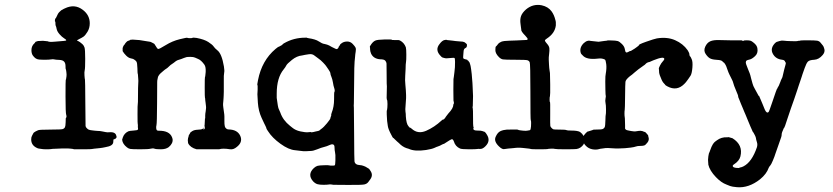

<svg xmlns="http://www.w3.org/2000/svg" viewBox="-20 -599 3469 800"><path d="M250 -564Q291 -584 325 -558Q354 -536 354 -502Q354 -482 344.5 -466.5Q335 -451 327.5 -446Q320 -441 311.5 -437Q303 -433 301.5 -431.5Q300 -430 303 -429Q308 -427 313 -423.5Q318 -420 323.5 -415Q329 -410 332 -401.5Q335 -393 335 -353.5Q335 -314 333 -306.5Q331 -299 332 -284.5Q333 -270 334 -267.5Q335 -265 335.5 -172Q336 -79 336.5 -74Q337 -69 342.5 -64Q348 -59 349.5 -59Q351 -59 352.5 -58Q354 -57 362.5 -56Q371 -55 374.5 -54.5Q378 -54 387 -53.5Q396 -53 396.5 -53Q397 -53 405.5 -51.5Q414 -50 421 -48.5Q428 -47 436 -48Q463 -50 465 -31Q466 -29 466.5 -28Q467 -27 466 -27Q465 -27 465 -26Q465 -25 463.5 -24Q462 -23 462.5 -22Q463 -21 462 -21Q458 -21 458 -20Q458 -19 457 -19Q456 -19 454 -18.5Q452 -18 452 -8Q452 9 420 14Q416 15 407.5 16.5Q399 18 397 18Q395 18 387.5 19Q380 20 372.5 20.5Q365 21 362.5 22Q360 23 325 23H289Q283 21 275 20.5Q267 20 262.5 19.5Q258 19 240.5 19.5Q223 20 218.5 20.5Q214 21 206 21Q198 21 194 22Q190 23 174.5 23Q159 23 155.5 22Q152 21 145 20.5Q138 20 133 17Q110 6 110 -18Q110 -28 113.5 -33.5Q117 -39 118.5 -43Q120 -47 128.5 -51.5Q137 -56 138 -56Q141 -59 189 -59Q237 -59 242.5 -61.5Q248 -64 250.5 -68.5Q253 -73 253.5 -89Q254 -105 254 -106Q259 -112 256 -120Q253 -128 253 -197Q253 -266 254 -266.5Q255 -267 255.5 -271Q256 -275 257 -281Q258 -287 256.5 -299Q255 -311 254 -311Q253 -311 253 -323.5Q253 -336 247 -342.5Q241 -349 226 -349.5Q211 -350 206 -351.5Q201 -353 193 -351.5Q185 -350 163 -350Q141 -350 134 -353Q127 -356 123 -360.5Q119 -365 119 -365Q119 -365 116 -369Q111 -377 111 -390Q111 -408 124 -419Q127 -422 127 -423.5Q127 -425 138 -428L159 -429L179 -427Q184 -423 210 -425.5Q236 -428 246 -428.5Q256 -429 256 -431.5Q256 -434 247 -439.5Q238 -445 228 -456.5Q218 -468 216 -478.5Q214 -489 212.5 -491Q211 -493 211 -501Q211 -509 210 -510V-509H209Q208 -518 212 -524V-522Q214 -526 216 -530Q221 -543 228 -549.5Q235 -556 235 -556Q235 -556 237.5 -557.5Q240 -559 240.5 -559Q241 -559 242.5 -560Q244 -561 244.5 -561.5Q245 -562 250 -564Z M491 -399 494 -407Q494 -407 495 -408.5Q496 -410 496.5 -411Q497 -412 497 -412Q498 -412 499 -413L501 -417Q501 -417 503 -419.5Q505 -422 505 -422Q505 -422 507 -424Q510 -427 510 -427L517 -430Q517 -430 520 -431Q523 -432 522 -433L533 -434L561 -432L592 -427Q596 -426 602 -425.5Q608 -425 613.5 -421.5Q619 -418 620 -418Q623 -418 629 -407Q635 -396 639 -395Q643 -394 670.5 -411Q698 -428 728.5 -435.5Q759 -443 760.5 -441.5Q762 -440 772 -440Q782 -440 782.5 -441.5Q783 -443 799 -441Q831 -435 848 -424Q865 -413 870 -405.5Q875 -398 885 -390Q904 -376 913 -322Q916 -304 914 -296Q912 -288 912.5 -259Q913 -230 912.5 -217Q912 -204 912 -200.5Q912 -197 911.5 -190.5Q911 -184 910.5 -177.5Q910 -171 909.5 -166.5Q909 -162 910.5 -151Q912 -140 913 -133Q914 -126 914.5 -122Q915 -118 915 -113.5Q915 -109 915 -95Q915 -81 916 -77Q917 -64 929 -60Q931 -60 942 -59Q974 -55 983 -28Q990 -5 967 13Q953 25 939 23Q908 18 893 23H799Q773 16 764 -2Q763 -4 763.5 -4.5Q764 -5 763 -10Q762 -15 762.5 -15Q763 -15 763 -18.5Q763 -22 763.5 -23Q764 -24 764.5 -26.5Q765 -29 766 -31.5Q767 -34 766.5 -34.5Q766 -35 769 -39Q772 -43 772 -44Q771 -46 780 -52Q789 -58 804 -58.5Q819 -59 824 -62Q829 -65 831 -70Q833 -73 834 -105L835 -106Q835 -109 835 -117Q835 -125 835.5 -125.5Q836 -126 837 -135Q838 -144 838.5 -148Q839 -152 838 -159Q837 -166 836.5 -172Q836 -178 835.5 -179Q835 -180 835 -185Q835 -190 834 -191.5Q833 -193 833 -234.5Q833 -276 834 -277.5Q835 -279 835.5 -284.5Q836 -290 837 -299Q838 -320 832 -329Q818 -349 804 -354Q799 -356 792.5 -359Q786 -362 773.5 -362Q761 -362 757 -361Q753 -360 746.5 -357.5Q740 -355 735 -353Q730 -351 724 -349.5Q718 -348 712.5 -344Q707 -340 703.5 -337Q700 -334 695.5 -331.5Q691 -329 684 -322Q677 -315 672.5 -312.5Q668 -310 660.5 -303.5Q653 -297 649 -293.5Q645 -290 641.5 -284.5Q638 -279 638 -277Q638 -275 636.5 -269.5Q635 -264 635 -257.5Q635 -251 634.5 -168.5Q634 -86 632 -78Q630 -70 631 -63.5Q632 -57 634.5 -55.5Q637 -54 652 -54Q692 -51 699 -20Q702 -2 683 14Q671 23 650.5 23Q630 23 623.5 20.5Q617 18 608 20.5Q599 23 564.5 23Q530 23 522.5 21.5Q515 20 509 15Q491 1 489 -16Q489 -19 490 -20.5Q491 -22 492 -27Q498 -44 515 -52Q520 -54 536 -55Q552 -56 554 -58.5Q556 -61 555 -65Q554 -69 554.5 -74.5Q555 -80 554 -81Q553 -82 553 -123Q553 -164 554 -165Q555 -166 555 -202Q555 -238 556 -250.5Q557 -263 556 -270.5Q555 -278 555 -284Q555 -290 554 -291Q553 -292 552.5 -315Q552 -338 548 -343Q544 -348 539.5 -350.5Q535 -353 534.5 -353.5Q534 -354 524.5 -356Q515 -358 505.5 -367.5Q496 -377 491 -386Q491 -399 491 -399ZM833 -74 827 -61Q827 -60 829 -60Q835 -60 833 -74Z M1164 -419Q1204 -442 1252 -442H1259Q1258 -441 1267.5 -439.5Q1277 -438 1279 -437.5Q1281 -437 1290.5 -434.5Q1300 -432 1311 -425Q1322 -418 1326.5 -417Q1331 -416 1333.5 -415.5Q1336 -415 1343 -413Q1350 -411 1363 -403Q1382 -393 1384 -394.5Q1386 -396 1387 -396.5Q1388 -397 1389.5 -399Q1391 -401 1390.5 -402Q1390 -403 1393.5 -407Q1397 -411 1397 -412Q1396 -414 1405 -420Q1414 -426 1427 -426Q1440 -426 1449.5 -416Q1459 -406 1461.5 -400.5Q1464 -395 1462 -383.5Q1460 -372 1459.5 -362.5Q1459 -353 1457.5 -342.5Q1456 -332 1455.5 -252.5Q1455 -173 1454.5 -169Q1454 -165 1454 -159Q1454 -153 1454.5 -150Q1455 -147 1455.5 -39.5Q1456 68 1457 73Q1459 88 1480 89Q1487 90 1487.5 90Q1488 90 1495.5 92.5Q1503 95 1509.5 99.5Q1516 104 1517 104Q1518 104 1523 112Q1536 130 1523 148Q1520 152 1514.5 159.5Q1509 167 1498 169.5Q1487 172 1429.5 171.5Q1372 171 1369 171Q1366 171 1366 170.5Q1366 170 1359.5 169.5Q1353 169 1348 170Q1343 171 1327.5 171Q1312 171 1303 168.5Q1294 166 1285 157Q1259 128 1288 101Q1296 94 1303 92Q1310 90 1330 89.5Q1350 89 1352 90Q1354 91 1359 91Q1364 91 1368.5 91Q1373 91 1375 89.5Q1377 88 1377.5 69Q1378 50 1377.5 47Q1377 44 1376 35.5Q1375 27 1374.5 26.5Q1374 26 1374 17.5Q1374 9 1372 6Q1367 -1 1354 5Q1341 11 1330 13.5Q1319 16 1302 23Q1285 30 1274.5 30Q1264 30 1255.5 31Q1247 32 1231 29.5Q1215 27 1210 27Q1183 25 1148.5 0Q1114 -25 1097 -52Q1090 -62 1090 -64Q1090 -66 1088 -70Q1086 -74 1085 -76.5Q1084 -79 1081 -84.5Q1078 -90 1077 -93Q1076 -96 1070 -108Q1057 -136 1054.5 -170.5Q1052 -205 1052.5 -206Q1053 -207 1053.5 -225.5Q1054 -244 1052.5 -244.5Q1051 -245 1055 -265Q1071 -347 1128 -395Q1139 -404 1140.5 -404Q1142 -404 1147 -407Q1152 -410 1152.5 -410Q1153 -410 1153 -410L1162 -418Q1162 -418 1164 -419ZM1239 -368Q1217 -366 1196.5 -349.5Q1176 -333 1173 -326.5Q1170 -320 1162 -310Q1133 -275 1133 -209V-191Q1138 -152 1141 -146Q1144 -140 1148 -130Q1159 -98 1188 -75Q1193 -71 1198 -67Q1211 -56 1231.5 -51.5Q1252 -47 1263.5 -48Q1275 -49 1275 -49Q1275 -47 1280.5 -48Q1286 -49 1286.5 -49Q1287 -49 1290.5 -50Q1294 -51 1294.5 -51Q1295 -51 1297 -51.5Q1299 -52 1304 -53Q1309 -54 1311 -55.5Q1313 -57 1314 -58Q1315 -59 1315.5 -59.5Q1316 -60 1319 -62Q1329 -69 1342.5 -85.5Q1356 -102 1356.5 -106Q1357 -110 1359 -114.5Q1361 -119 1360 -119.5Q1359 -120 1362 -129Q1372 -154 1372 -185Q1372 -216 1373 -216Q1376 -218 1374 -227Q1372 -236 1371 -237.5Q1370 -239 1367.5 -254Q1365 -269 1361 -278.5Q1357 -288 1357 -291Q1357 -298 1349 -309Q1341 -320 1339 -323.5Q1337 -327 1326.5 -338Q1316 -349 1307 -355Q1298 -361 1289.5 -368Q1281 -375 1267 -373Q1253 -371 1251 -370.5Q1249 -370 1239 -368Z M1949 -244 1951 -199 1950 -158 1949 -152Q1949 -149 1950 -146.5Q1951 -144 1951 -110Q1951 -76 1952 -72.5Q1953 -69 1953.5 -68Q1954 -67 1953.5 -66.5Q1953 -66 1952 -63Q1952 -55 1968.5 -55Q1985 -55 1989.5 -53Q1994 -51 1995 -51Q2001 -51 2008 -39Q2026 -12 2002 11Q1991 22 1981 21.5Q1971 21 1967 22Q1963 23 1934 23Q1905 23 1897 20Q1877 11 1871 -10Q1867 -21 1861 -18.5Q1855 -16 1843 -8Q1831 0 1830.5 0Q1830 0 1829 0.5Q1828 1 1827 1Q1826 1 1822.5 3Q1819 5 1813 8Q1807 11 1804 11.5Q1801 12 1790.5 17Q1780 22 1755 26Q1708 33 1683 21Q1680 20 1673 18Q1656 12 1642 -3Q1641 -4 1634.5 -9.5Q1628 -15 1623.5 -20Q1619 -25 1618 -24.5Q1617 -24 1611 -36Q1598 -60 1596 -73.5Q1594 -87 1593 -95Q1592 -103 1591.5 -121Q1591 -139 1592 -139.5Q1593 -140 1594 -151.5Q1595 -163 1594.5 -165.5Q1594 -168 1594 -174.5Q1594 -181 1593 -181.5Q1592 -182 1591 -191Q1591 -215 1592 -239Q1591 -241 1591 -284.5Q1591 -328 1590.5 -334.5Q1590 -341 1585 -346.5Q1580 -352 1564 -352Q1536 -354 1526 -376Q1522 -386 1522 -394Q1522 -402 1521 -403.5Q1520 -405 1527.5 -415.5Q1535 -426 1544 -430Q1553 -434 1582 -434.5Q1611 -435 1611.5 -434Q1612 -433 1614 -432.5Q1616 -432 1627 -432Q1638 -432 1640.5 -432Q1643 -432 1647 -430Q1664 -421 1671 -402Q1673 -395 1673 -371Q1673 -347 1672 -343.5Q1671 -340 1670.5 -329.5Q1670 -319 1670 -312Q1670 -305 1668.5 -284.5Q1667 -264 1669 -247Q1671 -230 1671 -223L1672 -203V-190L1670 -161Q1668 -141 1669.5 -133.5Q1671 -126 1671 -114Q1673 -83 1682 -73Q1685 -70 1686.5 -68Q1688 -66 1688.5 -67Q1689 -68 1695 -63Q1721 -39 1755.5 -54Q1790 -69 1820 -97Q1826 -102 1826 -101H1828Q1831 -103 1834.5 -107.5Q1838 -112 1838 -113Q1838 -114 1848 -126Q1869 -148 1869 -163Q1869 -165 1870.5 -166.5Q1872 -168 1871 -173.5Q1870 -179 1869.5 -180Q1869 -181 1869 -225Q1869 -269 1869.5 -269.5Q1870 -270 1871 -279Q1872 -288 1873.5 -299Q1875 -310 1875.5 -319Q1876 -328 1876 -341Q1876 -355 1874 -357Q1872 -359 1859.5 -357.5Q1847 -356 1841 -356Q1835 -356 1830.5 -357.5Q1826 -359 1823.5 -359.5Q1821 -360 1815 -367Q1792 -391 1811 -415Q1822 -430 1831.5 -432Q1841 -434 1841 -433Q1841 -432 1843.5 -432Q1846 -432 1853 -431Q1860 -430 1866.5 -429.5Q1873 -429 1877.5 -428Q1882 -427 1894.5 -426.5Q1907 -426 1907.5 -425.5Q1908 -425 1911 -424.5Q1914 -424 1914.5 -423.5Q1915 -423 1917 -422Q1919 -421 1922.5 -417.5Q1926 -414 1925.5 -413.5Q1925 -413 1925.5 -412.5Q1926 -412 1925.5 -410Q1925 -408 1926 -407Q1927 -406 1925.5 -406Q1924 -406 1924 -403.5Q1924 -401 1918 -398Q1912 -395 1911.5 -384Q1911 -373 1910 -365Q1909 -357 1911.5 -355Q1914 -353 1921 -351.5Q1928 -350 1928 -349Q1928 -346 1930 -346Q1932 -346 1932 -345Q1932 -344 1933.5 -342Q1935 -340 1935.5 -340Q1936 -340 1936 -339.5Q1936 -339 1938.5 -332.5Q1941 -326 1943 -310.5Q1945 -295 1945.5 -290.5Q1946 -286 1947 -272Q1948 -258 1948.5 -253.5Q1949 -249 1949 -244Z M2179 -55 2185 -56Q2190 -56 2191 -62Q2192 -68 2192.5 -72Q2193 -76 2193 -86.5Q2193 -97 2191.5 -98Q2190 -99 2190 -216.5Q2190 -334 2187 -340Q2184 -346 2177.5 -348Q2171 -350 2127.5 -350Q2084 -350 2075.5 -351.5Q2067 -353 2059 -361Q2044 -376 2044 -390Q2044 -404 2046.5 -405.5Q2049 -407 2054 -414Q2059 -421 2068.5 -425Q2078 -429 2104 -429.5Q2130 -430 2132.5 -430.5Q2135 -431 2153 -431.5Q2171 -432 2174.5 -432.5Q2178 -433 2178.5 -435.5Q2179 -438 2176.5 -441Q2174 -444 2169 -450Q2150 -469 2152 -476Q2152 -477 2151 -482.5Q2150 -488 2150 -490Q2150 -492 2149 -498Q2146 -518 2151 -532Q2156 -546 2172 -560Q2201 -584 2237 -577Q2264 -571 2278 -552Q2289 -537 2294 -516Q2297 -508 2296 -493Q2292 -460 2258 -438Q2250 -433 2250.5 -429.5Q2251 -426 2259.5 -416.5Q2268 -407 2269 -398Q2270 -389 2268 -374Q2266 -359 2266.5 -350Q2267 -341 2267.5 -330Q2268 -319 2268.5 -316Q2269 -313 2270 -304.5Q2271 -296 2271.5 -294.5Q2272 -293 2272.5 -247.5Q2273 -202 2271.5 -198.5Q2270 -195 2270 -184.5Q2270 -174 2271.5 -174Q2273 -174 2272.5 -126Q2272 -78 2273 -74Q2274 -70 2278.5 -65.5Q2283 -61 2286.5 -60Q2290 -59 2313 -59Q2336 -59 2339.5 -57Q2343 -55 2360 -55Q2387 -55 2397 -49Q2416 -35 2416 -14Q2416 4 2398 16Q2390 21 2381.5 22Q2373 23 2335 23Q2297 23 2292.5 21.5Q2288 20 2275.5 20.5Q2263 21 2262 22Q2261 23 2227 23Q2193 23 2192 22Q2191 21 2182 20Q2173 19 2159 17.5Q2145 16 2137 16.5Q2129 17 2129 17Q2129 17 2120.5 18Q2112 19 2109.5 19Q2107 19 2097.5 20Q2088 21 2083 22Q2073 25 2059 11Q2037 -10 2045 -28.5Q2053 -47 2065 -52.5Q2077 -58 2092 -59Q2138 -60 2138.5 -58.5Q2139 -57 2147.5 -56Q2156 -55 2160 -54.5Q2164 -54 2170 -54Q2176 -54 2176.5 -54.5Q2177 -55 2179 -55Z M2474 -425Q2499 -428 2499 -428.5Q2499 -429 2504 -429Q2509 -429 2509 -430Q2509 -431 2527.5 -430.5Q2546 -430 2553.5 -428Q2561 -426 2571.5 -415.5Q2582 -405 2583.5 -394Q2585 -383 2588.5 -381Q2592 -379 2598.5 -383Q2605 -387 2606.5 -386.5Q2608 -386 2611.5 -388.5Q2615 -391 2615.5 -391Q2616 -391 2624.5 -396.5Q2633 -402 2633.5 -403Q2634 -404 2638 -406.5Q2642 -409 2642 -410Q2638 -413 2672 -425Q2706 -437 2717 -439Q2760 -446 2793 -431.5Q2826 -417 2845 -390Q2851 -380 2852 -376Q2853 -363 2857 -363Q2857 -363 2862 -352.5Q2867 -342 2865 -317.5Q2863 -293 2857.5 -284Q2852 -275 2848 -270Q2844 -265 2841 -260.5Q2838 -256 2831 -249Q2800 -218 2761 -239Q2752 -244 2752 -245Q2752 -246 2747 -251Q2742 -256 2739 -262Q2736 -268 2736 -268.5Q2736 -269 2733 -276Q2730 -283 2729.5 -284.5Q2729 -286 2727.5 -291Q2726 -296 2726 -303.5Q2726 -311 2725.5 -311Q2725 -311 2725 -313.5Q2725 -316 2730 -326Q2735 -336 2741.5 -343Q2748 -350 2748 -353Q2748 -366 2703 -348Q2695 -345 2692.5 -343.5Q2690 -342 2687 -341Q2676 -339 2671 -333.5Q2666 -328 2662 -326Q2636 -308 2624.5 -297.5Q2613 -287 2604 -281Q2587 -267 2586 -258Q2585 -249 2584.5 -197Q2584 -145 2583 -141Q2582 -137 2582 -126.5Q2582 -116 2583 -111.5Q2584 -107 2584 -94.5Q2584 -82 2584.5 -77Q2585 -72 2584.5 -68Q2584 -64 2585 -62Q2586 -60 2588 -59Q2590 -58 2590 -57.5Q2590 -57 2593 -56.5Q2596 -56 2599.5 -55Q2603 -54 2610 -53Q2617 -52 2621.5 -51.5Q2626 -51 2634 -52.5Q2642 -54 2649 -54Q2656 -54 2666 -49Q2666 -52 2674 -43Q2682 -34 2681 -34Q2680 -34 2682 -28Q2686 -16 2678 -5.5Q2670 5 2664.5 7Q2659 9 2647.5 9Q2636 9 2629.5 11.5Q2623 14 2608 16Q2593 18 2584 18.5Q2575 19 2560 19.5Q2545 20 2534 19Q2508 17 2503 18Q2498 19 2488.5 20Q2479 21 2477 22Q2464 26 2448 23Q2432 20 2420.5 8Q2409 -4 2409 -16.5Q2409 -29 2413.5 -35.5Q2418 -42 2423.5 -47Q2429 -52 2430 -51.5Q2431 -51 2434.5 -52.5Q2438 -54 2444 -55.5Q2450 -57 2450.5 -58Q2451 -59 2459 -59Q2486 -59 2491.5 -61.5Q2497 -64 2499.5 -69Q2502 -74 2502.5 -97Q2503 -120 2504 -121.5Q2505 -123 2505 -142.5Q2505 -162 2503 -170Q2501 -178 2503 -188.5Q2505 -199 2504 -200Q2503 -201 2502.5 -224.5Q2502 -248 2502 -259Q2502 -285 2504 -292Q2508 -314 2506 -331.5Q2504 -349 2500 -351Q2488 -357 2473 -355Q2424 -349 2408 -368Q2406 -370 2403.5 -372.5Q2401 -375 2400 -378Q2393 -400 2412 -419Q2421 -427 2427.5 -428.5Q2434 -430 2435 -429.5Q2436 -429 2441.5 -428.5Q2447 -428 2474 -425Z M3025 -431Q3062 -431 3070 -431Q3077 -427 3078 -429Q3079 -431 3090 -431Q3101 -431 3106.5 -429.5Q3112 -428 3119 -422Q3135 -410 3136 -396Q3139 -377 3126 -365Q3113 -353 3103.5 -351Q3094 -349 3091 -347Q3088 -345 3087.5 -339.5Q3087 -334 3096.5 -311.5Q3106 -289 3106.5 -285Q3107 -281 3110 -271Q3113 -261 3115.5 -251Q3118 -241 3125 -229Q3132 -217 3136.5 -208Q3141 -199 3142 -199H3143Q3143 -198 3146 -192Q3149 -186 3152 -178Q3155 -170 3157.5 -165Q3160 -160 3164 -149Q3171 -130 3178 -130Q3180 -130 3182.5 -132.5Q3185 -135 3197.5 -172.5Q3210 -210 3212 -215Q3216 -226 3217 -228Q3218 -228 3220 -233Q3222 -238 3223 -238.5Q3224 -239 3225 -242Q3226 -245 3226.5 -245.5Q3227 -246 3228.5 -250.5Q3230 -255 3231 -256.5Q3232 -258 3232.5 -260.5Q3233 -263 3233.5 -263.5Q3234 -264 3236 -269Q3238 -274 3239 -275Q3240 -276 3243 -290Q3246 -304 3247.5 -309Q3249 -314 3249.5 -316.5Q3250 -319 3252.5 -327.5Q3255 -336 3254 -338Q3253 -340 3252.5 -339.5Q3252 -339 3252 -340Q3250 -349 3239 -350Q3219 -352 3207 -365Q3184 -392 3208 -418Q3214 -424 3216.5 -424.5Q3219 -425 3228 -428Q3237 -431 3246 -429.5Q3255 -428 3279 -427.5Q3303 -427 3303.5 -428Q3304 -429 3309 -429Q3314 -429 3314.5 -430Q3315 -431 3345 -431Q3375 -431 3384.5 -429.5Q3394 -428 3399.5 -420.5Q3405 -413 3408.5 -409.5Q3412 -406 3415 -394Q3418 -382 3408 -370Q3392 -351 3372.5 -350Q3353 -349 3346.5 -342.5Q3340 -336 3333 -316Q3326 -296 3324 -290.5Q3322 -285 3320.5 -279.5Q3319 -274 3314 -260Q3309 -246 3307.5 -241Q3306 -236 3302 -224Q3298 -212 3289.5 -187Q3281 -162 3275.5 -147.5Q3270 -133 3259.5 -100Q3249 -67 3247.5 -66.5Q3246 -66 3245 -63Q3237 -46 3237 -39.5Q3237 -33 3235 -27.5Q3233 -22 3223.5 5.5Q3214 33 3210.5 42.5Q3207 52 3207 53Q3207 54 3200 70.5Q3193 87 3189.5 90.5Q3186 94 3183 100Q3174 126 3147 148Q3100 185 3051 181Q3029 179 3022 176Q3015 173 3007 170Q2985 162 2963 139Q2937 112 2931 86Q2932 87 2931 81Q2929 67 2931.5 52Q2934 37 2935.5 36Q2937 35 2937 33Q2937 31 2937.5 31Q2938 31 2939.5 26Q2941 21 2944.5 13Q2948 5 2950.5 1.5Q2953 -2 2955.5 -5Q2958 -8 2968 -15Q2986 -28 3009 -27H3014Q3013 -29 3025 -25L3032 -23Q3077 5 3065 53Q3060 72 3038 86Q3033 89 3033 92Q3033 101 3057 101Q3061 101 3061 100Q3061 99 3065.5 98.5Q3070 98 3078 94Q3113 76 3134 14Q3137 3 3134 -6Q3131 -15 3131 -16.5Q3131 -18 3130 -22Q3129 -26 3129 -26.5Q3129 -27 3127 -32Q3125 -37 3124 -38Q3123 -39 3121 -43.5Q3119 -48 3118 -48Q3117 -48 3113 -58Q3109 -68 3107 -71.5Q3105 -75 3097 -95.5Q3089 -116 3086.5 -121Q3084 -126 3081.5 -132.5Q3079 -139 3074.5 -149.5Q3070 -160 3067.5 -166Q3065 -172 3063.5 -176Q3062 -180 3059.5 -186Q3057 -192 3056 -194.5Q3055 -197 3056 -197.5Q3057 -198 3047 -221.5Q3037 -245 3035.5 -252.5Q3034 -260 3028 -271Q3022 -282 3019.5 -288Q3017 -294 3015 -298Q3013 -302 3009.5 -313Q3006 -324 3003 -329Q3000 -334 2998 -336.5Q2996 -339 2995.5 -338.5Q2995 -338 2992 -341.5Q2989 -345 2984.5 -347Q2980 -349 2963.5 -350Q2947 -351 2938 -356Q2929 -361 2920 -374.5Q2911 -388 2918.5 -404.5Q2926 -421 2939.5 -427Q2953 -433 2978 -432Q3003 -431 3025 -431Z"/></svg>

Font: Jackwrite
Style: Regular
Weight: 400
Version: Version 1.0d1e1